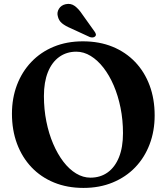

<svg xmlns="http://www.w3.org/2000/svg" viewBox="-20 -925 837 964"><path d="M396 -717.5Q478.5 -717.5 544.8 -690.5Q611 -663.5 658.5 -613.8Q706 -564 731.2 -496Q756.5 -428 756.5 -345.5Q756.5 -267 731.2 -200.5Q706 -134 659 -85Q612 -36 546 -8.8Q480 18.5 399 18.5Q317.5 18.5 251.5 -8.5Q185.5 -35.5 138.2 -85.2Q91 -135 65.5 -203.2Q40 -271.5 40 -354Q40 -432 65.2 -498.5Q90.5 -565 137.5 -614.2Q184.5 -663.5 250 -690.5Q315.5 -717.5 396 -717.5ZM597.5 -256.5Q597.5 -323 585.2 -383.8Q573 -444.5 551 -495.8Q529 -547 499.5 -585Q470 -623 435.2 -644.2Q400.5 -665.5 363 -665.5Q314 -665.5 277.2 -639Q240.5 -612.5 220.5 -562.8Q200.5 -513 200.5 -443Q200.5 -376 212.8 -315Q225 -254 247 -202.8Q269 -151.5 298.2 -113.2Q327.5 -75 362.2 -54Q397 -33 434 -33Q484 -33 520.8 -59.5Q557.5 -86 577.5 -135.8Q597.5 -185.5 597.5 -256.5ZM393.5 -852.5 454.5 -767Q459 -761 461 -754.5Q463 -748 458 -742.5Q453.5 -737.5 445.8 -737Q438 -736.5 431 -739L335.5 -783Q308 -794.5 291.2 -808.2Q274.5 -822 270 -844.5Q265 -863 276 -881Q287 -899 310 -904Q335.5 -909.5 355.5 -894.8Q375.5 -880 393.5 -852.5Z"/></svg>

Font: Fraunces SemiBold
Style: Regular
Weight: 600
Version: Version 1.000;[b76b70a41]